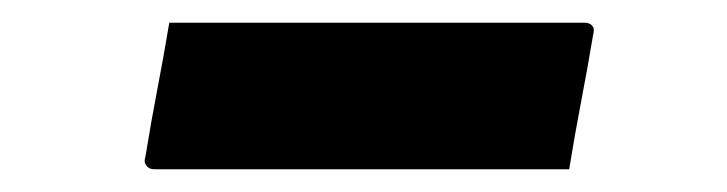

<svg xmlns="http://www.w3.org/2000/svg" viewBox="-20 -384 640 169"><path d="M129 -364H494Q498 -364 500 -362.5Q502 -361 502.5 -359Q503 -357 502 -353Q497 -323 491.5 -294.5Q486 -266 481 -235H117Q114 -235 112.5 -235.5Q111 -236 109.5 -237.5Q108 -239 107.5 -241Q107 -243 108 -246Q113 -277 118.5 -305.5Q124 -334 129 -364Z"/></svg>

Font: RecMonoLinear Nerd Font Mono
Style: Bold Italic
Weight: 700
Italic angle: -10°
Monospace: yes
Version: Version 1.085; ttfautohint (v1.8.4.7-5d5b);Nerd Fonts 3.2.1